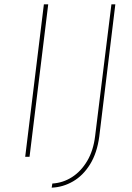

<svg xmlns="http://www.w3.org/2000/svg" viewBox="-20 -722 608 884"><path d="M182 -702H202L116 0H96ZM437 -93Q427 -18 395 34Q363 86 316.5 113Q270 140 218 142L221 123Q270 120 311.5 93.5Q353 67 381.5 19Q410 -29 418 -96L493 -702H511Z"/></svg>

Font: Josefin Sans Thin Thin
Style: Italic
Weight: 250
Italic angle: -7°
Version: Version 2.000